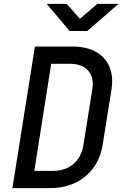

<svg xmlns="http://www.w3.org/2000/svg" viewBox="-20 -970 640 990"><path d="M339 -810H430L591 -950H482L392 -873L324 -950H221ZM44 0H240C382 0 488 -87 509 -222L555 -509C576 -643 498 -730 356 -730H160ZM157 -89 244 -641H341C425 -641 469 -591 456 -509L410 -222C397 -139 338 -89 254 -89Z"/></svg>

Font: JetBrains Mono Medium
Style: Italic
Weight: 436
Italic angle: -9°
Monospace: yes
Designer: Philipp Nurullin, Konstantin Bulenkov
Foundry: JetBrains
Version: Version 2.305